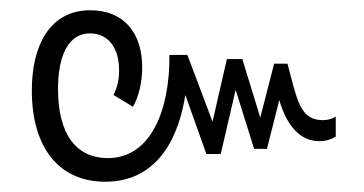

<svg xmlns="http://www.w3.org/2000/svg" viewBox="-20 -429 710 374"><path d="M382 -129H410L439 -254L475 -139H500L524 -234C540 -180 567 -154 602 -154C616 -154 626 -158 634 -163V-202C628 -198 620 -195 609 -195C570 -195 561 -224 546 -282L540 -305H514L487 -200L452 -314H422L394 -192L345 -322H310C311 -211 272 -121 190 -121C131 -121 93 -164 93 -256C93 -318 112 -364 155 -364C190 -364 212 -337 212 -292C212 -271 207 -255 201 -244L239 -221C250 -240 257 -268 257 -298C257 -365 221 -409 156 -409C76 -409 42 -339 42 -253C42 -140 96 -75 185 -75C294 -75 330 -173 341 -244Z"/></svg>

Font: Noto Sans Thai UI Condensed Light
Style: Regular
Weight: 300
Width: 3
Designer: Monotype Design Team
Foundry: Monotype Imaging Inc.
Version: Version 1.901